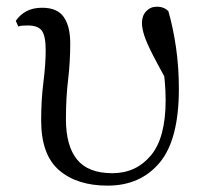

<svg xmlns="http://www.w3.org/2000/svg" viewBox="-20 -551 622 585"><path d="M307.7 14.6Q214.7 14.6 160 -32.4Q105.4 -79.5 105.4 -184.1Q105.4 -246.2 112.3 -300.9Q119.2 -355.5 119.2 -397.8Q119.2 -441.2 107.6 -457.3Q96 -473.4 64.6 -473.4Q56.8 -473.4 49.2 -472.9Q41.6 -472.4 35.6 -470.4L28.1 -487.6Q41.2 -506.6 61 -517Q80.8 -527.4 108.2 -527.4Q154.9 -527.4 174.4 -498.9Q194 -470.5 194 -419.5Q194 -361.4 187.4 -307.2Q180.9 -252.9 180.9 -187.9Q180.9 -106.5 214.8 -64.9Q248.8 -23.3 322.2 -23.3Q394.4 -23.3 439.5 -77.1Q484.7 -130.8 484.7 -245.9Q484.7 -274.7 481.9 -304.8Q479.1 -334.9 473.9 -369.8L490.1 -367.5L494.3 -293.8Q463.2 -349.2 445.2 -384.4Q427.2 -419.7 419.8 -442.1Q412.5 -464.5 412.5 -481.2Q412.5 -503 425.5 -516.8Q438.6 -530.6 457.6 -530.6Q469.2 -530.6 478.1 -527Q486.9 -523.4 493 -516.9Q507.4 -467.3 516.2 -407Q525 -346.7 525 -280.1Q525 -125.4 466.4 -55.4Q407.8 14.6 307.7 14.6Z"/></svg>

Font: Early Summer Mincho VF
Style: Regular
Weight: 250
Designer: GuiWonder
Version: Version 1.002